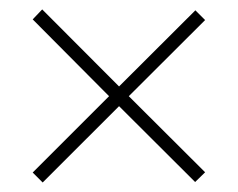

<svg xmlns="http://www.w3.org/2000/svg" viewBox="-20 -489 500 404"><path d="M391.1 -467.3 411.6 -446.8 251 -286.6 411.6 -126.5 390.6 -106 230.5 -265.6 69.8 -105 48.8 -126 209.5 -286.6 48.8 -448.2 68.8 -469.2 230.5 -307.1Z"/></svg>

Font: Estedad-FD Thin
Style: Regular
Weight: 100
Designer: Amin Abedi
Version: Version 7.3